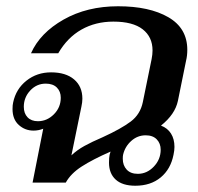

<svg xmlns="http://www.w3.org/2000/svg" viewBox="-20 -583 631 613"><path d="M578 -424Q578 -405 574 -389L548 -261Q539 -218 494 -182Q515 -174 526 -156.5Q537 -139 537 -114Q537 -103 534 -89Q525 -43 493 -16.5Q461 10 412 10Q371 10 349.5 -9.5Q328 -29 328 -64Q328 -80 330 -89L333 -99Q276 -74 241 -51.5Q206 -29 190 0H84L118 -172Q103 -166 87 -166Q60 -166 40 -184Q20 -202 20 -235Q20 -248 22 -256Q31 -299 64.5 -325.5Q98 -352 143 -352Q190 -352 216.5 -329.5Q243 -307 243 -268Q243 -257 240 -243L208 -87Q226 -104 249.5 -117Q273 -130 308 -145Q367 -172 397.5 -195Q428 -218 436 -257L464 -394Q467 -409 467 -422Q467 -465 435.5 -489.5Q404 -514 342 -514Q285 -514 240 -488.5Q195 -463 166 -413H79Q108 -478 183 -520.5Q258 -563 357 -563Q457 -563 517.5 -528Q578 -493 578 -424ZM174 -271Q174 -291 161.5 -303.5Q149 -316 126 -316Q97 -316 76.5 -294Q56 -272 56 -242Q56 -221 68 -208.5Q80 -196 101 -196Q130 -196 152 -218Q174 -240 174 -271ZM493 -105Q493 -125 480.5 -138Q468 -151 445 -151Q419 -151 399 -133Q379 -115 373 -89Q372 -85 372 -76Q372 -55 384.5 -41.5Q397 -28 420 -28Q449 -28 471 -51Q493 -74 493 -105Z"/></svg>

Font: Taviraj Medium
Style: Italic
Weight: 500
Italic angle: -12°
Designer: Katatrad Team
Foundry: CadsonDemak
Version: Version 1.001